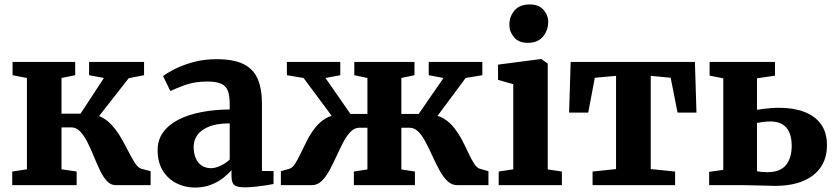

<svg xmlns="http://www.w3.org/2000/svg" viewBox="-20 -832 3756 863"><path d="M35 0V-61L101 -71V-481.5L36.5 -494V-553.5H318V-494L256.5 -481.5V-321H342L447 -481.5L380.5 -494V-553.5H627.5V-494L558.5 -480.5L425.5 -310.5Q457 -297.5 481.2 -271Q505.5 -244.5 524 -212.5Q542.5 -180.5 557.8 -150.2Q573 -120 586.8 -99Q600.5 -78 615 -73.5L657 -62.5V0H498.5Q477 0 460 -18.8Q443 -37.5 429 -67Q415 -96.5 401.5 -129.8Q388 -163 373.2 -192.2Q358.5 -221.5 340.8 -240.5Q323 -259.5 300 -259.5H256.5V-71L324.5 -61V0Z M856 11Q811 11 772.8 -8.5Q734.5 -28 711.5 -65.5Q688.5 -103 688.5 -157Q688.5 -203.5 713.5 -237.8Q738.5 -272 782.8 -294.5Q827 -317 885.8 -328.2Q944.5 -339.5 1012.5 -340V-364Q1012.5 -400 1004.8 -422.2Q997 -444.5 975.2 -455Q953.5 -465.5 911.5 -465.5Q854.5 -465.5 811.8 -449.8Q769 -434 745.5 -423L713 -490Q725.5 -500.5 759.8 -518.8Q794 -537 844 -551.5Q894 -566 952.5 -566Q1030 -566 1074.8 -543.8Q1119.5 -521.5 1138.5 -476.8Q1157.5 -432 1157.5 -363.5V-63.5L1209.5 -63V-5Q1198.5 -2.5 1176 1Q1153.5 4.5 1128 7.2Q1102.5 10 1081.5 10Q1045 10 1032.8 -0.5Q1020.5 -11 1020.5 -42V-67.5Q1008 -52 985 -33.5Q962 -15 929.5 -2Q897 11 856 11ZM928.5 -76Q948 -76 971.8 -87.2Q995.5 -98.5 1012.5 -115V-277.5Q954.5 -277.5 918.8 -262.8Q883 -248 866.8 -224.5Q850.5 -201 850.5 -172.5Q850.5 -141.5 860.2 -120Q870 -98.5 887.5 -87.2Q905 -76 928.5 -76Z M1242.5 0V-62.5L1281 -73.5Q1295 -78 1307 -97Q1319 -116 1331.8 -143.2Q1344.5 -170.5 1359.8 -200.2Q1375 -230 1395.2 -256.2Q1415.5 -282.5 1443 -299.2Q1470.5 -316 1508 -316.5L1514.5 -252.5L1344.5 -481.5L1269.5 -494V-553.5H1509.5V-494L1443 -481.5L1555 -320H1631.5V-481.5L1572.5 -494V-553.5H1843V-494L1784 -481.5V-320H1862L1973.5 -481.5L1907 -494V-553.5H2148V-494L2073 -481.5L1903 -252.5L1909.5 -316.5Q1947 -316 1974.5 -299.2Q2002 -282.5 2022.2 -256.2Q2042.5 -230 2058 -200.2Q2073.5 -170.5 2086 -143.2Q2098.5 -116 2110.8 -97Q2123 -78 2136.5 -73.5L2175.5 -62.5V0H2033.5Q2010 0 1990.8 -18.5Q1971.5 -37 1955.5 -66.5Q1939.5 -96 1924.5 -129Q1909.5 -162 1894.2 -191.5Q1879 -221 1861 -239.5Q1843 -258 1820.5 -258H1784V-70.5L1845 -61V0H1570.5V-61L1631.5 -70.5V-258H1596Q1573.5 -258 1555.5 -239.5Q1537.5 -221 1522.2 -191.5Q1507 -162 1492 -129Q1477 -96 1461 -66.5Q1445 -37 1426 -18.5Q1407 0 1383 0Z M2221.5 0V-61L2287 -71V-453.5L2218.5 -473V-541.5L2410.5 -566.5H2413.5L2442 -546V-70.5L2505.5 -61V0ZM2351.5 -639.5Q2311.5 -639.5 2290.5 -664.5Q2269.5 -689.5 2269.5 -720Q2269.5 -757.5 2292.5 -784.8Q2315.5 -812 2360.5 -812H2361.5Q2401.5 -812 2422.8 -788Q2444 -764 2444 -733.5Q2444 -696 2420.8 -667.8Q2397.5 -639.5 2352.5 -639.5Z M2643.5 0V-61L2749 -72V-491L2653.5 -482.5L2624 -326H2538L2545 -553.5H3103.5L3110.5 -326H3025.5L2994.5 -482.5L2905 -491V-72L3014.5 -61V0Z M3167.5 0V-59.5L3231 -68.5V-480L3169.5 -492V-553.5H3463.5V-492L3382.5 -480V-338.5Q3393.5 -340.5 3409.2 -342.5Q3425 -344.5 3443.8 -346Q3462.5 -347.5 3482.5 -347.5Q3547 -347.5 3595.5 -329Q3644 -310.5 3670.5 -273.2Q3697 -236 3697 -180Q3697 -121 3668.8 -80Q3640.5 -39 3588.2 -17.8Q3536 3.5 3463.5 3.5Q3454.5 3.5 3433.5 2.8Q3412.5 2 3387.2 1.5Q3362 1 3339 0.5Q3316 0 3303.5 0ZM3428 -58Q3486.5 -58 3512.5 -89.8Q3538.5 -121.5 3538.5 -176.5Q3538.5 -231.5 3514 -258.8Q3489.5 -286 3443 -286Q3426 -286 3410.2 -284Q3394.5 -282 3382.5 -279.5V-62.5Q3391 -60.5 3403 -59.2Q3415 -58 3428 -58Z"/></svg>

Font: Merriweather 24pt ExtraBold
Style: Regular
Weight: 800
Version: Version 2.100